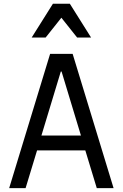

<svg xmlns="http://www.w3.org/2000/svg" viewBox="-20 -981 640 1001"><path d="M113.4 0 173.2 -196.8H424.8L484.6 0H572.2L358.8 -700H241.2L27.8 0ZM196 -274.4 297 -608H301L402 -274.4ZM145.2 -785.4H218L300 -888.6L382 -785.4H454.8L344.2 -961.4H255.8Z"/></svg>

Font: CommitMonoV143 ExtLt
Style: Regular
Weight: 200
Monospace: yes
Designer: Eigil Nikolajsen
Foundry: Eigil Nikolajsen
Version: Version 1.143